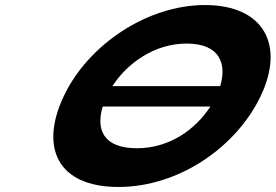

<svg xmlns="http://www.w3.org/2000/svg" viewBox="-20 -749 1101 767"><path d="M859.6 -405H429.1C487.3 -495 595.2 -575 725.6 -575C857 -575 887.3 -495 859.6 -405ZM390.4 -323.4H820.4C762.9 -234.8 660 -156.8 526.8 -156.8C390 -156.8 363.2 -234.8 390.4 -323.4ZM235.2 -365.9C137.8 -161.1 208.4 -2.1 453.3 -2.1C694.3 -2.1 924.3 -161.1 1021.7 -365.9C1119.1 -570.8 1032.4 -728.9 798.8 -728.9C568.4 -728.9 332.6 -570.8 235.2 -365.9Z"/></svg>

Font: Hussar
Style: BdSuprExtOblFive
Weight: 700
Foundry: Cannot Into Space Fonts
Version: Version 2.00